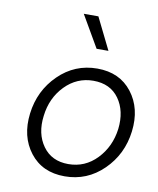

<svg xmlns="http://www.w3.org/2000/svg" viewBox="-85 -816 735 893"><g transform="rotate(10 282.5 -370.0)"><path d="M325 -600 238 -750H307L381 -600ZM281 10Q175 10 117 -65Q59 -140 72.5 -250Q86 -360 162.5 -435Q239 -510 345 -510Q451 -510 509 -435Q567 -360 553.5 -250Q540 -140 463.5 -65Q387 10 281 10ZM288 -49Q367 -49 422.5 -107Q478 -165 489 -250Q499 -336 458 -393.5Q417 -451 337 -451Q259 -451 203 -393.5Q147 -336 137 -250Q126 -165 167.5 -107Q209 -49 288 -49Z"/></g></svg>

Font: Orkney Light
Style: LightItalic
Weight: 300
Designer: Samuel Oakes and Alfredo Marco Pradil
Foundry: Alfredo Marco Pradil
Version: 1.0; ttfautohint (v1.5)